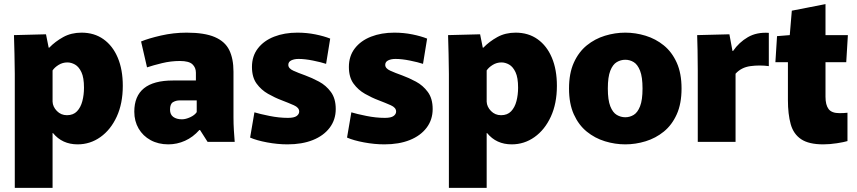

<svg xmlns="http://www.w3.org/2000/svg" viewBox="-20 -691 4173 935"><path d="M52 -331Q52 -377 50.5 -428Q49 -479 48 -520L204 -524L217 -459H220Q249 -489 288 -510.5Q327 -532 377 -532Q439 -532 484 -500Q529 -468 553.5 -410Q578 -352 578 -273Q578 -187 548.5 -123Q519 -59 469 -23.5Q419 12 358 12Q283 12 238 -43H236V224H52ZM306 -130Q337 -130 355 -149Q373 -168 381 -198.5Q389 -229 389 -264Q389 -313 376.5 -339.5Q364 -366 345.5 -376.5Q327 -387 308 -387Q285 -387 265.5 -375Q246 -363 236 -348V-196Q237 -171 257 -150.5Q277 -130 306 -130Z M800 12Q751 12 713.5 -8.5Q676 -29 655 -65Q634 -101 634 -147Q634 -299 822 -299H934V-337Q934 -362 917 -378Q900 -394 856 -394Q812 -394 769 -383.5Q726 -373 696 -363L667 -489Q703 -504 764 -518Q825 -532 889 -532Q976 -532 1026 -510.5Q1076 -489 1096.5 -447Q1117 -405 1117 -342V-120Q1117 -88 1119 -55.5Q1121 -23 1123 0H991L954 -58H951Q920 -23 881 -5.5Q842 12 800 12ZM866 -110Q884 -110 906 -120Q928 -130 938 -145V-202H854Q837 -202 822.5 -193.5Q808 -185 808 -157Q808 -133 824 -121.5Q840 -110 866 -110Z M1380 12Q1332 12 1281 2.5Q1230 -7 1198 -21L1219 -144Q1245 -136 1292 -126.5Q1339 -117 1382 -117Q1412 -117 1424.5 -126Q1437 -135 1437 -148Q1437 -167 1411 -178.5Q1385 -190 1351 -203Q1319 -215 1285.5 -234Q1252 -253 1229.5 -284Q1207 -315 1207 -365Q1207 -418 1236 -455.5Q1265 -493 1315 -512.5Q1365 -532 1428 -532Q1474 -532 1516 -523.5Q1558 -515 1588 -503L1568 -380Q1544 -388 1504.5 -396Q1465 -404 1434 -404Q1413 -404 1398.5 -397Q1384 -390 1384 -375Q1384 -358 1408 -347Q1432 -336 1466 -324Q1499 -312 1533.5 -293.5Q1568 -275 1591.5 -243Q1615 -211 1615 -160Q1615 -108 1585.5 -69Q1556 -30 1503.5 -9Q1451 12 1380 12Z M1852 12Q1804 12 1753 2.5Q1702 -7 1670 -21L1691 -144Q1717 -136 1764 -126.5Q1811 -117 1854 -117Q1884 -117 1896.5 -126Q1909 -135 1909 -148Q1909 -167 1883 -178.5Q1857 -190 1823 -203Q1791 -215 1757.5 -234Q1724 -253 1701.5 -284Q1679 -315 1679 -365Q1679 -418 1708 -455.5Q1737 -493 1787 -512.5Q1837 -532 1900 -532Q1946 -532 1988 -523.5Q2030 -515 2060 -503L2040 -380Q2016 -388 1976.5 -396Q1937 -404 1906 -404Q1885 -404 1870.5 -397Q1856 -390 1856 -375Q1856 -358 1880 -347Q1904 -336 1938 -324Q1971 -312 2005.5 -293.5Q2040 -275 2063.5 -243Q2087 -211 2087 -160Q2087 -108 2057.5 -69Q2028 -30 1975.5 -9Q1923 12 1852 12Z M2166 -331Q2166 -377 2164.5 -428Q2163 -479 2162 -520L2318 -524L2331 -459H2334Q2363 -489 2402 -510.5Q2441 -532 2491 -532Q2553 -532 2598 -500Q2643 -468 2667.5 -410Q2692 -352 2692 -273Q2692 -187 2662.5 -123Q2633 -59 2583 -23.5Q2533 12 2472 12Q2397 12 2352 -43H2350V224H2166ZM2420 -130Q2451 -130 2469 -149Q2487 -168 2495 -198.5Q2503 -229 2503 -264Q2503 -313 2490.5 -339.5Q2478 -366 2459.5 -376.5Q2441 -387 2422 -387Q2399 -387 2379.5 -375Q2360 -363 2350 -348V-196Q2351 -171 2371 -150.5Q2391 -130 2420 -130Z M3025 12Q2975 12 2926 -3Q2877 -18 2837.5 -50Q2798 -82 2774.5 -134Q2751 -186 2751 -260Q2751 -334 2774.5 -386Q2798 -438 2837.5 -470Q2877 -502 2926 -517Q2975 -532 3025 -532Q3075 -532 3124 -517Q3173 -502 3212.5 -470Q3252 -438 3275.5 -386Q3299 -334 3299 -260Q3299 -186 3275.5 -134Q3252 -82 3212.5 -50Q3173 -18 3124 -3Q3075 12 3025 12ZM3025 -120Q3047 -120 3066 -131.5Q3085 -143 3097 -173.5Q3109 -204 3109 -260Q3109 -316 3097 -346.5Q3085 -377 3066 -388.5Q3047 -400 3025 -400Q3003 -400 2983.5 -388.5Q2964 -377 2952 -346.5Q2940 -316 2940 -260Q2940 -204 2952 -173.5Q2964 -143 2983.5 -131.5Q3003 -120 3025 -120Z M3378 0V-347Q3378 -405 3377 -445Q3376 -485 3375 -520L3532 -524L3547 -443H3550Q3579 -485 3622 -510Q3665 -535 3724 -531V-369Q3679 -375 3634.5 -369Q3590 -363 3562 -332V0Z M3989 12Q3919 12 3881.5 -13Q3844 -38 3830.5 -86.5Q3817 -135 3817 -204V-388H3756L3764 -515L3826 -520L3836 -639L4000 -671V-520H4109L4101 -388H4000V-220Q4000 -180 4015 -160Q4030 -140 4068 -140Q4090 -140 4107 -142V-4Q4091 1 4056 6.5Q4021 12 3989 12Z"/></svg>

Font: Murecho ExtraBold
Style: Regular
Weight: 800
Designer: Neil Summerour
Foundry: Positype
Version: Version 1.010; ttfautohint (v1.8.3)